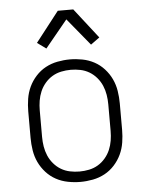

<svg xmlns="http://www.w3.org/2000/svg" viewBox="-54 -809 659 865"><g transform="rotate(-5 275.0 -376.5)"><path d="M275 12Q247 12 218.5 6.5Q190 1 165 -12.5Q140 -26 120.5 -47.5Q101 -69 89 -94.5Q77 -120 72.5 -148.5Q68 -177 68 -205V-325Q68 -353 72.5 -381.5Q77 -410 89 -435.5Q101 -461 120.5 -482.5Q140 -504 165 -517.5Q190 -531 218.5 -536.5Q247 -542 275 -542Q303 -542 331.5 -536.5Q360 -531 385 -517.5Q410 -504 429.5 -482.5Q449 -461 461 -435.5Q473 -410 477.5 -381.5Q482 -353 482 -325V-205Q482 -177 477.5 -148.5Q473 -120 461 -94.5Q449 -69 429.5 -47.5Q410 -26 385 -12.5Q360 1 331.5 6.5Q303 12 275 12ZM275 -35Q297 -35 318.5 -39.5Q340 -44 358.5 -55Q377 -66 391.5 -83Q406 -100 414.5 -120Q423 -140 426.5 -161.5Q430 -183 430 -205V-325Q430 -347 426.5 -368.5Q423 -390 414.5 -410Q406 -430 391.5 -447Q377 -464 358.5 -475Q340 -486 318.5 -490.5Q297 -495 275 -495Q253 -495 231.5 -490.5Q210 -486 191.5 -475Q173 -464 158.5 -447Q144 -430 135.5 -410Q127 -390 123.5 -368.5Q120 -347 120 -325V-205Q120 -183 123.5 -161.5Q127 -140 135.5 -120Q144 -100 158.5 -83Q173 -66 191.5 -55Q210 -44 231.5 -39.5Q253 -35 275 -35ZM174 -600 134 -629 240 -765H310L416 -629L376 -600L275 -723Z"/></g></svg>

Font: Lode Dark
Style: Regular
Weight: 400
Monospace: yes
Designer: Belleve Invis
Foundry: Belleve Invis
Version: Version 29.2.0; ttfautohint (v1.8.3)